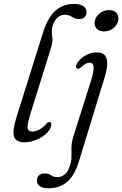

<svg xmlns="http://www.w3.org/2000/svg" viewBox="-20 -738 641 1008"><path d="M368 -717.5Q402 -717.5 418.2 -705Q434.5 -692.5 434.5 -675.5Q434.5 -659 424.8 -648.5Q415 -638 394.5 -638Q380 -638 369 -643.8Q358 -649.5 346.8 -655Q335.5 -660.5 319 -660.5Q295 -660.5 276.2 -640Q257.5 -619.5 253.5 -588.5Q250.5 -564.5 254.5 -542.2Q258.5 -520 248 -487.5L137.5 -133.5Q121.5 -81.5 125 -64.5Q128.5 -47.5 150.5 -47.5Q169 -47.5 190 -59.8Q211 -72 225 -90Q233.5 -99 241.5 -97Q254 -93.5 247.5 -75Q242.5 -54 221 -34.8Q199.5 -15.5 169.2 -3.2Q139 9 107.5 9Q63.5 9 53.8 -20.8Q44 -50.5 65.5 -119.5L206 -567.5Q230.5 -646 271 -681.8Q311.5 -717.5 368 -717.5ZM525.5 -573Q500 -573 486.8 -588.5Q473.5 -604 477.5 -625.5Q481.5 -650 503 -667.5Q524.5 -685 553.5 -685Q579.5 -685 592 -669.5Q604.5 -654 600.5 -631Q596.5 -607 575.2 -590Q554 -573 525.5 -573ZM529 -330.5 393.5 112Q371.5 183.5 332.2 217Q293 250.5 234 250.5Q204 250.5 188.8 239Q173.5 227.5 173.5 210Q173.5 194.5 184 183.5Q194.5 172.5 214 172.5Q234.5 172.5 248.2 182.2Q262 192 283.5 192Q301 192 320.2 177.2Q339.5 162.5 351 119.5Q356 100 355.2 79Q354.5 58 355.2 33Q356 8 366 -24L459.5 -320Q487.5 -409 451 -409Q430.5 -409 406.5 -385.5Q394.5 -374.5 385.5 -377.5Q373.5 -381.5 382 -400.5Q392.5 -424 422.8 -443.5Q453 -463 487.5 -463Q530 -463 539.8 -430.2Q549.5 -397.5 529 -330.5Z"/></svg>

Font: Fraunces 9pt Soft Light
Style: Italic
Weight: 300
Italic angle: -16°
Version: Version 1.000;[0bf87f6ff]